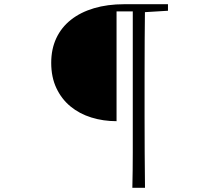

<svg xmlns="http://www.w3.org/2000/svg" viewBox="-20 -754 1040 911"><path d="M533 -179Q470 -179 413.5 -196.5Q357 -214 314.5 -249Q272 -284 247.5 -336Q223 -388 223 -456Q223 -521 247 -572.5Q271 -624 316.5 -660Q362 -696 426 -715Q490 -734 569 -734H637V-700H533ZM608 137Q610 54 610 -30.5Q610 -115 610 -200V-734H668Q667 -651 666.5 -566Q666 -481 666 -395V-201Q666 -116 666.5 -31Q667 54 668 137ZM637 -695V-734H777V-703L646 -695Z"/></svg>

Font: Noto Serif JP ExtraLight
Style: Regular
Weight: 200
Designer: Ryoko NISHIZUKA  (kana & ideographs); Frank Grießhammer (Latin, Greek & Cyrillic); Wenlong ZHANG  (bopomofo); Sandoll Co
Foundry: Adobe
Version: Version 2.002-H1;hotconv 1.1.0;makeotfexe 2.6.0